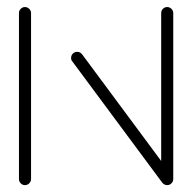

<svg xmlns="http://www.w3.org/2000/svg" viewBox="-20 -539 559 559"><path d="M52.6 0Q45.6 0 40.4 -5.2Q35.2 -10.4 35.2 -17.8V-501.1Q35.2 -508.1 40.4 -513.3Q45.6 -518.5 52.6 -518.5Q59.6 -518.5 65 -513.3Q70.4 -508.1 70.4 -501.1V-17.8Q70.4 -10.7 65.2 -5.4Q60 0 52.6 0ZM187 -370.4Q187 -377.8 192.2 -383Q197.4 -388.1 204.8 -388.1Q213 -388.1 218.9 -381.1L481.1 -27.4L453 -6.3L190.7 -360Q187 -363.7 187 -370.4ZM466.7 0Q459.6 0 454.4 -5.2Q449.3 -10.4 449.3 -17.8V-501.1Q449.3 -508.1 454.4 -513.3Q459.6 -518.5 466.7 -518.5Q473.7 -518.5 479.1 -513.3Q484.4 -508.1 484.4 -501.1V-17.8Q484.4 -10.7 479.3 -5.4Q474.1 0 466.7 0Z"/></svg>

Font: 26F Galaxy Hebrew Light
Style: Regular
Weight: 300
Designer: C₂₉H₂₅N₃O₅
Version: Version 1.000